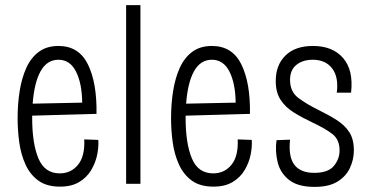

<svg xmlns="http://www.w3.org/2000/svg" viewBox="-20 -720 1446 752"><path d="M215 11Q163 11 130.5 -12.5Q98 -36 80 -75.5Q62 -115 55.5 -162Q49 -209 49 -257Q49 -313 57 -363.5Q65 -414 83 -454Q101 -494 132 -517Q163 -540 209 -540Q289 -540 324.5 -467.5Q360 -395 358 -274L106 -267Q106 -263 106 -258Q106 -158 130.5 -99.5Q155 -41 214 -41Q258 -41 285.5 -74.5Q313 -108 310 -174L365 -172Q367 -145 360.5 -113.5Q354 -82 337 -53.5Q320 -25 290 -7Q260 11 215 11ZM209 -486Q164 -486 139 -441Q114 -396 108 -314L302 -318Q301 -394 277.5 -440Q254 -486 209 -486Z M474 0V-700H530V0Z M816 11Q764 11 731.5 -12.5Q699 -36 681 -75.5Q663 -115 656.5 -162Q650 -209 650 -257Q650 -313 658 -363.5Q666 -414 684 -454Q702 -494 733 -517Q764 -540 810 -540Q890 -540 925.5 -467.5Q961 -395 959 -274L707 -267Q707 -263 707 -258Q707 -158 731.5 -99.5Q756 -41 815 -41Q859 -41 886.5 -74.5Q914 -108 911 -174L966 -172Q968 -145 961.5 -113.5Q955 -82 938 -53.5Q921 -25 891 -7Q861 11 816 11ZM810 -486Q765 -486 740 -441Q715 -396 709 -314L903 -318Q902 -394 878.5 -440Q855 -486 810 -486Z M1212 12Q1147 12 1112.5 -15Q1078 -42 1067.5 -84.5Q1057 -127 1063 -171L1116 -173Q1109 -106 1133 -74.5Q1157 -43 1211 -43Q1265 -43 1287.5 -70Q1310 -97 1310 -131Q1310 -173 1282 -195Q1254 -217 1200 -242Q1162 -260 1130 -280Q1098 -300 1079 -329Q1060 -358 1060 -403Q1060 -465 1098 -502.5Q1136 -540 1206 -540Q1283 -540 1324 -492.5Q1365 -445 1355 -357H1299Q1307 -418 1281 -452Q1255 -486 1205 -486Q1166 -486 1141 -466Q1116 -446 1116 -407Q1116 -361 1148.5 -336.5Q1181 -312 1228 -289Q1267 -270 1298.5 -250Q1330 -230 1348 -202.5Q1366 -175 1366 -131Q1366 -95 1350.5 -62Q1335 -29 1301.5 -8.5Q1268 12 1212 12Z"/></svg>

Font: Bricolage Grotesque 10pt Condensed ExtraLight
Style: Regular
Weight: 200
Width: 3
Designer: Mathieu Triay
Foundry: Atelier Triay
Version: Version 1.000; ttfautohint (v1.8.4.7-5d5b);gftools[0.9.32]